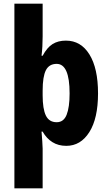

<svg xmlns="http://www.w3.org/2000/svg" viewBox="-20 -780 589 1040"><path d="M511 -274Q511 -139 464 -64.5Q417 10 339 10Q296 10 264 -10Q232 -30 211 -67H205Q207 -39 209 -14.5Q211 10 211 25V240H58V-760H211V-583Q211 -526 205 -478H211Q235 -523 265 -541.5Q295 -560 337 -560Q418 -560 464.5 -485Q511 -410 511 -274ZM357 -274Q357 -434 287 -434Q246 -434 228.5 -399.5Q211 -365 211 -289V-264Q211 -190 228.5 -154Q246 -118 287 -118Q325 -118 341 -158.5Q357 -199 357 -274Z"/></svg>

Font: Noto Sans Lao UI Cond ExtBd
Style: Regular
Weight: 800
Width: 3
Designer: Monotype Design Team
Foundry: Monotype Imaging Inc.
Version: Version 2.000; ttfautohint (v1.8.4.7-5d5b)